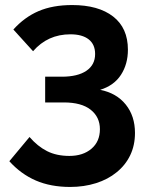

<svg xmlns="http://www.w3.org/2000/svg" viewBox="-20 -736 589 761"><path d="M259 -600Q306 -600 331.5 -580Q357 -560 357 -522Q357 -479 322.5 -455.5Q288 -432 225 -432H159V-330H233Q303 -330 339.5 -301Q376 -272 376 -224Q376 -175 342.5 -146.5Q309 -118 255 -118Q204 -118 166.5 -137Q129 -156 97 -193L17 -97Q63 -46 122 -20.5Q181 5 258 5Q313 5 360.5 -10Q408 -25 442 -53Q477 -81 496 -120.5Q515 -160 515 -209Q515 -276 478.5 -321.5Q442 -367 377 -380Q432 -397 459.5 -439.5Q487 -482 487 -539Q487 -625 428.5 -670.5Q370 -716 266 -716Q189 -716 133 -692Q77 -668 33 -619L111 -533Q169 -600 259 -600Z"/></svg>

Font: RT Raleway Bold
Style: Regular
Weight: 400
Designer: Matt McInerney, Pablo Impallari, Rodrigo Fuenzalida — Edited by Milan Moffatt in April 2016
Foundry: Matt McInerney, Pablo Impallari, Rodrigo Fuenzalida — Edited by Milan Moffatt in April 2016
Version: Version 3.001